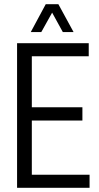

<svg xmlns="http://www.w3.org/2000/svg" viewBox="-20 -891 471 911"><path d="M61 0V-686H401V-624H131V-382H371V-319H131V-62H405V0ZM126 -739 197 -871H257L329 -739H278L212 -859H243L176 -739Z"/></svg>

Font: Archivo ExtraCondensed Light
Style: Regular
Weight: 300
Width: 2
Designer: Hector Gatti
Foundry: Omnibus-Type
Version: Version 2.001